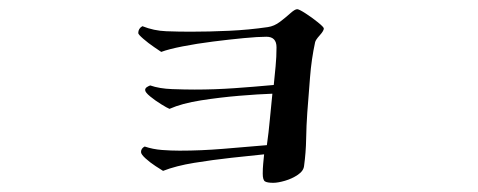

<svg xmlns="http://www.w3.org/2000/svg" viewBox="-20 -427 1040 418"><path d="M685 -365Q685 -360 676 -350Q667 -340 666 -335Q658 -298 655 -259Q652 -220 649 -182Q647 -154 646.5 -124.5Q646 -95 642 -66Q641 -55 628.5 -46.5Q616 -38 600.5 -33.5Q585 -29 575 -29Q562 -29 557 -32Q552 -35 552 -49Q552 -60 553 -70.5Q554 -81 555 -91Q525 -88 484 -83.5Q443 -79 403 -72.5Q363 -66 335 -55Q330 -58 318.5 -65.5Q307 -73 297 -82Q287 -91 287 -96Q287 -104 295 -108Q313 -102 332.5 -100.5Q352 -99 371 -99Q418 -99 466 -103Q514 -107 561 -111Q565 -139 567.5 -167Q570 -195 573 -223Q543 -222 501 -218.5Q459 -215 417.5 -208.5Q376 -202 349 -190Q344 -192 331 -200Q318 -208 307 -217Q296 -226 296 -231Q296 -235 300 -237.5Q304 -240 307 -241Q327 -234 355 -233Q383 -232 404 -232Q447 -232 490 -235Q533 -238 576 -242Q578 -262 580 -282.5Q582 -303 582 -324Q582 -347 560 -347Q542 -347 510.5 -344Q479 -341 443.5 -336.5Q408 -332 377.5 -326Q347 -320 331 -314Q328 -316 315.5 -324.5Q303 -333 292 -342.5Q281 -352 281 -355Q281 -365 290 -370Q315 -360 342 -359Q369 -358 395 -358Q436 -358 479 -360Q522 -362 563 -368Q577 -370 589.5 -379.5Q602 -389 612 -398Q622 -407 627 -407Q631 -407 645 -398Q659 -389 672 -378.5Q685 -368 685 -365Z"/></svg>

Font: Kaisei HarunoUmi
Style: Regular
Weight: 400
Designer: Font-Kai, 金井和夫
Foundry: KAZUO KANAI
Version: Version 5.003